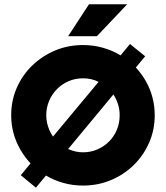

<svg xmlns="http://www.w3.org/2000/svg" viewBox="-20 -847 769 890"><path d="M364.6 13.2Q317.4 13.2 274 1Q230.6 -11.1 193.1 -33.3L146.5 22.9L76.4 -34.7L121.5 -89.6Q94.4 -118.8 74 -154.2Q53.5 -189.6 42.7 -229.5Q31.9 -269.4 31.9 -312.5Q31.9 -380.6 57.6 -439.6Q83.3 -498.6 129.2 -543.1Q175 -587.5 235.1 -612.8Q295.1 -638.2 364.6 -638.2Q412.5 -638.2 456.9 -625.7Q501.4 -613.2 538.9 -590.3L582.6 -643.1L652.8 -586.1L609.7 -534Q636.8 -504.9 656.6 -469.8Q676.4 -434.7 686.8 -395.1Q697.2 -355.6 697.2 -312.5Q697.2 -245.1 671.5 -186.1Q645.8 -127.1 600.3 -82.3Q554.9 -37.5 494.4 -12.2Q434 13.2 364.6 13.2ZM225.7 -213.9 436.8 -467.4Q420.8 -475.7 402.8 -479.9Q384.7 -484 364.6 -484Q329.2 -484 298.3 -470.8Q267.4 -457.6 244.1 -434Q220.8 -410.4 207.6 -379.2Q194.4 -347.9 194.4 -312.5Q194.4 -294.4 198.3 -277.1Q202.1 -259.7 209 -243.8Q216 -227.8 225.7 -213.9ZM364.6 -141Q400.7 -141 431.6 -154.5Q462.5 -168.1 485.8 -191.3Q509 -214.6 521.9 -245.8Q534.7 -277.1 534.7 -312.5Q534.7 -339.6 527.1 -363.9Q519.4 -388.2 505.6 -409L295.8 -156.2Q311.1 -149.3 328.8 -145.1Q346.5 -141 364.6 -141ZM295.8 -679.2 392.4 -827.1H569.4L429.2 -679.2Z"/></svg>

Font: Afacad Flux ExtraBold
Style: Regular
Weight: 800
Designer: Kristian Moeller
Foundry: Dicotype
Version: Version 1.100